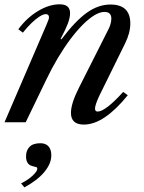

<svg xmlns="http://www.w3.org/2000/svg" viewBox="-32 -554 654 870"><path d="M348 10.5Q289.5 10.5 289.5 -42.5Q289.5 -85 325.5 -156L460 -422.5Q465.5 -433 469 -446Q472.5 -459 472.5 -470Q472.5 -500 441 -500Q421 -500 396 -485Q371 -470 343.5 -442.5Q316 -415 287.2 -376.8Q258.5 -338.5 230.5 -291.8Q202.5 -245 177 -191.5L84.5 0H-11.5L178.5 -441.5Q190 -467.5 190 -475Q190 -490 175.5 -490Q164.5 -490 147.8 -479.5Q131 -469 111.2 -450Q91.5 -431 71.5 -406L51 -421.5Q89.5 -473.5 140.2 -504Q191 -534.5 238.5 -534.5Q285.5 -534.5 285.5 -494.5Q285.5 -474.5 275.8 -448.2Q266 -422 242.5 -377.5L246.5 -376Q310 -460 362 -496.8Q414 -533.5 468.5 -533.5Q558.5 -533.5 558.5 -447.5Q558.5 -405 534.5 -356.5L418 -120Q409.5 -102 404 -86.2Q398.5 -70.5 398.5 -62Q398.5 -48.5 410.5 -48.5Q428 -48.5 458 -71.8Q488 -95 526 -137.5L547 -122.5Q494 -57 444 -23.2Q394 10.5 348 10.5ZM78.5 295 63.5 277Q84 267 100.8 254.5Q117.5 242 127.2 230Q137 218 137 210.5Q137 205 133 203.5Q129 202 114.5 198.5Q86 191.5 86 154.5Q86 127.5 102 111.2Q118 95 151 95Q175 95 187.8 109.2Q200.5 123.5 200.5 150Q200.5 187.5 168.8 225.5Q137 263.5 78.5 295Z"/></svg>

Font: Libre Caslon Text
Style: Italic
Weight: 400
Italic angle: -22.583°
Designer: Pablo Impallari, Rodrigo Fuenzalida, Katja Schimmel
Foundry: Pablo Impallari, Rodrigo Fuenzalida
Version: Version 2.000